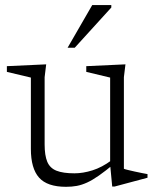

<svg xmlns="http://www.w3.org/2000/svg" viewBox="-20 -710 600 740"><path d="M152 -153.5Q152 -111 162.2 -86.5Q172.5 -62 197.8 -52Q223 -42 267 -42Q300 -42 336.5 -53.5Q373 -65 409.5 -92L419.5 -78.5Q386.5 -51 361.5 -33.5Q336.5 -16 315.8 -6.5Q295 3 275.8 6.5Q256.5 10 234.5 10Q162 10 130.5 -25.5Q99 -61 99 -136V-411L6.5 -433V-455L158 -462L152 -412.5ZM412.5 9 404.5 -75V-411L312.5 -433V-455L463.5 -462L457.5 -412.5V-59.5Q462 -57.5 473.5 -54.8Q485 -52 499.5 -48.8Q514 -45.5 527.2 -43Q540.5 -40.5 548.5 -39V-25L421.5 9ZM240.5 -526 335.5 -690.5H409V-681L268 -526Z"/></svg>

Font: Newsreader Light
Style: Regular
Weight: 300
Designer: Hugues Gentile
Foundry: Production Type
Version: Version 1.003